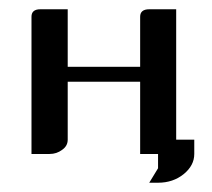

<svg xmlns="http://www.w3.org/2000/svg" viewBox="-20 -332 458 414"><path d="M47.9 0V-295.9Q47.9 -312 66.9 -312H126V-188H282.2V-295.9Q282.2 -312 301.8 -312H359.9V-30.8H398.9V0Q398.9 24.9 376 43.5Q353 62 320.8 62H301.8L320.8 30.8V0H282.2V-155.8H126V-30.8Q126 -17.1 113.8 -8.8Q102.1 0 86.9 0Z"/></svg>

Font: Hhenum
Style: Regular
Weight: 400
Designer: T. Christopher White
Version: Version 1.0